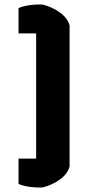

<svg xmlns="http://www.w3.org/2000/svg" viewBox="-20 -733 393 850"><path d="M62 81V-31H140V-585H62V-697Q78 -705 107 -709.5Q136 -714 168 -713Q212 -702 246 -677Q280 -652 288 -620V4Q280 36 246 61Q212 86 168 97Q136 98 107 93.5Q78 89 62 81Z"/></svg>

Font: Athiti
Style: Bold
Weight: 700
Designer: CadsonDemak Team
Foundry: CadsonDemak
Version: Version 1.033